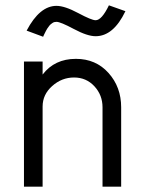

<svg xmlns="http://www.w3.org/2000/svg" viewBox="-20 -701 551 721"><path d="M435 -298V0H365V-298Q365 -344 334.5 -377Q304 -410 258 -410Q212 -410 176 -378Q140 -346 140 -301V0H70V-470H140V-421Q185 -480 265 -480Q340 -480 387.5 -427Q435 -374 435 -298ZM339 -565Q308 -565 257.5 -592Q207 -619 192 -619Q188 -619 184 -618Q180 -617 176 -614Q172 -611 169.5 -609Q167 -607 163.5 -602Q160 -597 158 -594.5Q156 -592 153 -586Q150 -580 149 -578Q148 -576 145 -570Q142 -564 142 -563L80 -586Q129 -679 192 -679Q223 -679 273.5 -652Q324 -625 339 -625Q362 -625 389 -681L451 -659Q406 -565 339 -565Z"/></svg>

Font: HansKendrickRegular
Style: Regular
Weight: 400
Designer: Alfredo Marco Pradil
Foundry: Hanken Studio
Version: Version 1.000;PS 001.001;hotconv 1.0.56